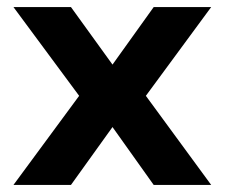

<svg xmlns="http://www.w3.org/2000/svg" viewBox="-20 -521 633 541"><path d="M18 0 203 -251 18 -501H180L297 -339L413 -501H575L391 -251L575 0H413L297 -163L180 0Z"/></svg>

Font: DM Sans 17pt Black
Style: Regular
Weight: 900
Version: Version 4.004;gftools[0.9.30]